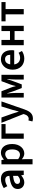

<svg xmlns="http://www.w3.org/2000/svg" viewBox="1722 -2265 745 4229"><g transform="rotate(-90 2094.5 -150.5)"><path d="M46 -132C46 -46 106 12 192 12C250 12 298 -16 344 -54H348L356 0H451V-290C451 -428 390 -503 268 -503C190 -503 120 -474 66 -440L108 -362C152 -388 198 -408 246 -408C312 -408 334 -366 336 -316C134 -294 46 -242 46 -132ZM336 -236V-132C300 -98 268 -82 228 -82C188 -82 158 -98 158 -140C158 -190 202 -220 336 -236Z M589 -491V194H704V40L701 -42C741 -8 784 12 827 12C936 12 1037 -85 1037 -253C1037 -405 966 -503 844 -503C790 -503 737 -474 696 -439H692L684 -491ZM704 -124V-353C742 -390 776 -408 812 -408C886 -408 918 -350 918 -252C918 -141 868 -83 803 -83C774 -83 740 -94 704 -124Z M1153 0H1268V-400H1476V-491H1153Z M1697 -6 1688 25C1672 74 1642 109 1590 109C1579 109 1569 108 1556 104L1534 190C1552 198 1571 202 1598 202C1705 202 1756 133 1797 22L1975 -491H1864L1790 -250C1778 -206 1765 -157 1753 -112H1749C1734 -158 1720 -207 1706 -250L1621 -491H1504Z M2060 -491V0H2162V-172C2162 -222 2156 -312 2150 -366H2154C2168 -320 2185 -270 2199 -230L2270 -44H2350L2420 -230C2434 -270 2451 -320 2465 -366H2469C2463 -312 2457 -222 2457 -172V0H2561V-491H2421L2348 -296C2335 -260 2325 -224 2315 -178H2311C2301 -224 2289 -260 2275 -296L2199 -491Z M2918 12C2980 12 3040 -8 3086 -40L3046 -114C3012 -92 2974 -80 2932 -80C2864 -80 2803 -120 2790 -210H3098C3102 -228 3104 -248 3104 -270C3104 -406 3036 -503 2902 -503C2786 -503 2674 -406 2674 -246C2674 -82 2780 12 2918 12ZM2792 -298C2806 -385 2856 -412 2904 -412C2970 -412 3002 -368 3002 -298Z M3214 -491V0H3329V-202H3525V0H3640V-491H3525V-303H3329V-491Z M3739 -400H3893V0H4009V-400H4163V-491H3739Z"/></g></svg>

Font: DAIFUKU Sans Semibold
Style: Regular
Weight: 600
Designer: Original font ‘Source Sans 3’ : Paul D. Hunt
Foundry: Daifuku
Version: Version 1.000